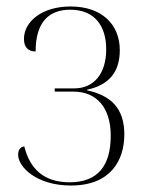

<svg xmlns="http://www.w3.org/2000/svg" viewBox="-20 -563 456 593"><path d="M199 10C322 10 364 -68 364 -148C364 -228 323 -268 249 -284V-286C315 -300 350 -339 350 -408C350 -488 294 -543 198 -543C108 -543 54 -495 54 -443C54 -417 67 -404 90 -404C90 -496 132 -533 197 -533C273 -533 308 -482 308 -411C308 -335 270 -290 209 -290H149V-280H207C278 -280 322 -231 322 -144C322 -52 283 0 195 0C115 0 72 -42 55 -111C42 -109 36 -99 36 -85C36 -48 92 10 199 10Z"/></svg>

Font: Noto Serif Display SemiCondensed ExtraLight
Style: Regular
Weight: 200
Width: 4
Designer: Monotype Design Team
Foundry: Monotype Imaging Inc.
Version: Version 2.009